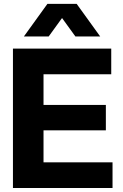

<svg xmlns="http://www.w3.org/2000/svg" viewBox="-20 -944 616 964"><path d="M45 0H545V-129H198.5V-289.5H511.5V-417H198.5V-571H538.5V-700H45ZM218 -924.5 100 -761H224.5L291.5 -853.5L358.5 -761H483L365 -924.5Z"/></svg>

Font: MCL Standard Bold
Style: Regular
Weight: 700
Designer: Květoslav Bartoš
Foundry: Florian Karsten
Version: Version 1.001;Glyphs 3.2.3 (3260)